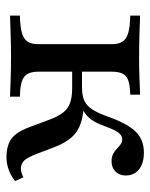

<svg xmlns="http://www.w3.org/2000/svg" viewBox="47 -514 479 613"><g transform="rotate(90 286.5 -207.5)"><path d="M481.5 11.3Q456.5 11.3 438.3 4Q420.2 -3.2 407.7 -19.8Q395.2 -36.3 385.5 -62.9L362.1 -125.8Q351.6 -154 339.1 -169.8Q326.6 -185.5 308.1 -191.9Q289.5 -198.4 260.5 -198.4H197.6V-229.8H258.9Q285.5 -229.8 302 -237.5Q318.5 -245.2 330.6 -264.5Q342.7 -283.9 354.8 -319.4Q376.6 -378.2 402 -402.8Q427.4 -427.4 466.9 -427.4Q501.6 -427.4 521 -411.7Q540.3 -396 540.3 -369.4Q540.3 -349.2 527.8 -336.7Q515.3 -324.2 495.2 -324.2Q481.5 -324.2 471.8 -329Q462.1 -333.9 455.2 -340.7Q448.4 -347.6 441.1 -352.8Q433.9 -358.1 424.2 -358.1Q416.9 -358.1 410.5 -353.2Q404 -348.4 397.6 -336.7Q391.1 -325 383.1 -303.2Q371.8 -270.2 356.5 -252.8Q341.1 -235.5 316.1 -225.8L300 -236.3Q344.4 -235.5 372.6 -226.2Q400.8 -216.9 419 -196Q437.1 -175 450 -141.1L471.8 -83.9Q482.3 -56.5 492.3 -45.6Q502.4 -34.7 518.5 -34.7Q530.6 -34.7 546 -42.7L558.1 -16.1Q541.9 -3.2 522.6 4Q503.2 11.3 481.5 11.3ZM29.8 0V-31.5Q65.3 -32.3 85.1 -37.9Q104.8 -43.5 112.9 -56Q121 -68.5 121 -89.5V-325.8Q121 -346.8 112.9 -359.3Q104.8 -371.8 85.1 -377.4Q65.3 -383.1 29.8 -383.9V-415.3Q49.2 -414.5 87.1 -413.3Q125 -412.1 163.7 -412.1Q200 -412.1 232.3 -413.3Q264.5 -414.5 282.3 -415.3V-383.9Q239.5 -383.1 224.2 -370.6Q208.9 -358.1 208.9 -325.8V-89.5Q208.9 -58.1 225.4 -45.2Q241.9 -32.3 288.7 -31.5V0Q269.4 -0.8 234.3 -2Q199.2 -3.2 162.9 -3.2Q127.4 -3.2 90.3 -2Q53.2 -0.8 29.8 0Z"/></g></svg>

Font: Playfair 12pt Medium
Style: Regular
Weight: 500
Designer: Claus Eggers Sørensen
Foundry: Claus Eggers Sørensen
Version: Version 2.000;gftools[0.9.28]